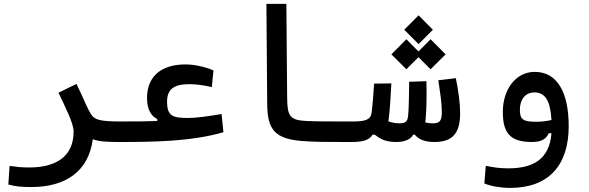

<svg xmlns="http://www.w3.org/2000/svg" viewBox="-20 -713 2970 968"><path d="M447.8 -11.2C478 0.5 514.6 2.9 580.1 2.9C603.5 2.9 622.6 -10.3 622.6 -56.2C622.6 -90.8 610.8 -100.6 585.9 -100.6C483.4 -100.6 457.5 -109.9 440.9 -134.3C420.4 -164.6 403.8 -211.4 365.7 -290L274.9 -245.6C313 -165 351.1 -90.8 351.1 -49.3C351.1 71.8 267.6 131.3 127.9 131.3C84 131.3 65.4 128.4 28.3 123.5L22 217.3C57.6 226.6 85.4 230 137.7 230C310.5 230 426.8 151.4 447.8 -11.2Z M577.6 2.9C745.6 2.9 941.9 1.5 1106.4 -46.4L1097.2 -138.2C1026.9 -126 964.8 -118.2 929.2 -118.2C850.6 -118.2 822.3 -127.4 822.3 -201.2C822.3 -265.1 859.9 -288.6 934.1 -288.6C977.1 -288.6 1012.2 -281.7 1047.9 -273.9L1056.2 -357.9C1014.2 -376 960.9 -388.2 914.6 -388.2C796.4 -388.2 721.2 -330.6 721.2 -218.8C721.2 -159.7 743.2 -127 772.9 -112.8V-103C722.2 -101.1 676.3 -100.6 585.9 -100.6Z M1752 2.9C1772 2.9 1784.7 -12.7 1784.7 -54.2C1784.7 -84.5 1776.9 -100.6 1757.8 -100.6C1744.6 -100.6 1731.9 -100.6 1719.7 -100.6C1639.2 -100.6 1583 -100.6 1525.9 -103C1440.9 -106.9 1428.7 -127.4 1427.7 -220.2L1423.8 -693.4H1323.2L1327.1 -188.5C1328.1 -57.1 1367.2 -13.2 1503.9 -2C1567.4 2.9 1632.3 2.9 1714.4 2.9C1726.6 2.9 1738.8 2.9 1752 2.9Z M1752 2.9C1815.4 2.9 1843.3 -8.8 1858.4 -34.2H1869.6C1904.8 -5.4 1933.6 2.9 1980.5 2.9C2015.6 2.9 2051.3 -8.8 2063 -34.2H2070.8C2091.3 -10.3 2120.6 2.9 2170.4 2.9C2264.6 2.9 2299.8 -44.4 2299.8 -142.6C2299.8 -193.4 2291.5 -252.9 2278.3 -318.8L2189.9 -308.6C2199.2 -244.6 2207.5 -194.8 2207.5 -148.4C2207.5 -102.1 2196.3 -91.3 2161.1 -91.3C2147 -91.3 2135.3 -92.8 2124 -95.7C2125 -101.6 2125.5 -107.4 2126 -113.3C2130.9 -168.9 2131.3 -235.8 2129.9 -303.7L2043 -300.8C2042 -232.9 2041.5 -168.9 2037.6 -129.9C2034.7 -99.6 2024.9 -91.3 1992.2 -91.3C1975.6 -91.3 1956.5 -94.7 1938 -101.1C1938.5 -105.5 1939.5 -109.9 1939.9 -114.7C1946.8 -171.4 1949.7 -230.5 1953.1 -292.5L1866.2 -291.5C1861.8 -228.5 1857.9 -176.3 1853.5 -145C1848.6 -109.4 1823.2 -100.6 1757.8 -100.6ZM2150.9 -363.8 2226.6 -439 2150.9 -515.1 2089.8 -453.6 2028.8 -515.1 1953.1 -439 2028.8 -363.8 2089.8 -424.8ZM2090.3 -490.7 2162.6 -563 2090.3 -635.7 2018.1 -563Z M2551.8 234.4C2744.1 234.4 2847.2 122.6 2847.2 -76.7C2847.2 -245.1 2791 -350.6 2675.8 -350.6C2577.6 -350.6 2515.1 -258.3 2515.1 -149.9C2515.1 -47.9 2546.9 2.9 2660.6 2.9C2712.4 2.9 2732.4 -12.7 2747.1 -41.5H2760.3C2750 90.8 2667 135.7 2543 135.7C2499 135.7 2467.3 130.9 2429.2 123L2421.9 211.9C2455.6 226.1 2505.4 234.4 2551.8 234.4ZM2760.3 -107.9C2732.9 -102.1 2710.4 -99.1 2682.1 -99.1C2616.2 -99.1 2601.1 -111.3 2601.1 -160.2C2601.1 -212.4 2629.4 -247.1 2674.3 -247.1C2727.5 -247.1 2754.9 -207 2760.3 -107.9Z"/></svg>

Font: Cascadia Mono NF
Style: Regular
Weight: 400
Monospace: yes
Designer: Aaron Bell
Foundry: Saja Typeworks
Version: Version 2404.023